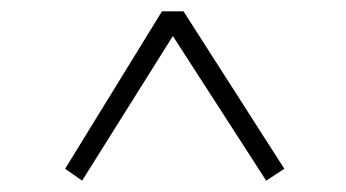

<svg xmlns="http://www.w3.org/2000/svg" viewBox="-20 -545 611 339"><path d="M95 -247 266 -525H304L482 -247L450 -226L270 -505H300L125 -226Z"/></svg>

Font: Noto Serif SC ExtraLight ExtraLight
Style: Regular
Weight: 250
Version: Version 2.002-H1;hotconv 1.1.0;makeotfexe 2.6.0